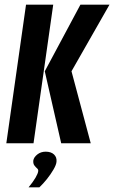

<svg xmlns="http://www.w3.org/2000/svg" viewBox="-20 -611 487 819"><path d="M241 0 171 -307 323 -591H447L285 -307L367 0ZM7 0 91 -591H207L123 0ZM102 188Q121 165 131.5 147Q142 129 143 119Q144 112 138 107Q132 102 126.5 94.5Q121 87 122 74Q124 60 139 48Q154 36 175 36Q198 36 210.5 48Q223 60 221 79Q220 92 208 112.5Q196 133 180 153Q164 173 148 188Z"/></svg>

Font: Alumni Sans
Style: Bold Italic
Weight: 700
Italic angle: -8°
Designer: Robert E. Leuschke
Foundry: Robert E. Leuschke
Version: Version 1.016